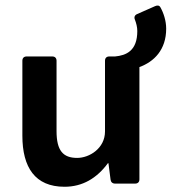

<svg xmlns="http://www.w3.org/2000/svg" viewBox="-20 -677 633 708"><path d="M592.8 -571.3C592.8 -600.6 583 -629.9 571.3 -650.4C567.4 -657.2 560.5 -658.2 551.8 -654.3L485.4 -625C476.6 -621.1 473.6 -613.3 477.5 -604.5C482.4 -591.8 486.3 -577.1 486.3 -562.5C486.3 -489.3 445.3 -472.7 404.3 -468.8H382.8C373 -468.8 367.2 -462.9 367.2 -453.1V-192.4C367.2 -129.9 309.6 -94.7 264.6 -94.7C212.9 -94.7 188.5 -121.1 188.5 -193.4V-453.1C188.5 -462.9 182.6 -468.8 172.9 -468.8H78.1C68.4 -468.8 62.5 -462.9 62.5 -453.1V-176.8C62.5 -59.6 109.4 11.7 217.8 11.7C284.2 11.7 336.9 -19.5 377.9 -75.2H379.9L387.7 -14.6C388.7 -5.9 394.5 0 404.3 0H478.5C488.3 0 494.1 -5.9 494.1 -15.6V-429.7C547.9 -449.2 592.8 -493.2 592.8 -571.3Z"/></svg>

Font: Ed Sans Neue SemiBold
Style: Regular
Weight: 600
Designer: Stephen Hutchings
Version: Version 1.004;PS 001.004;hotconv 1.0.88;makeotf.lib2.5.64775